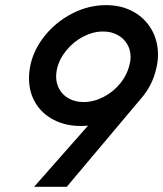

<svg xmlns="http://www.w3.org/2000/svg" viewBox="-20 -720 629 740"><path d="M319.3 -235.8Q303.7 -234.4 292 -234.4Q233.4 -234.4 188 -257.6Q142.6 -280.8 117.2 -322.5Q91.8 -364.3 91.8 -418Q91.8 -444.3 97.7 -471.2Q111.3 -531.7 154.3 -584.2Q197.3 -636.7 259.3 -668.5Q321.3 -700.2 389.6 -700.2Q447.3 -700.2 492.7 -675.5Q538.1 -650.9 563.5 -607.2Q588.9 -563.5 588.9 -509.3Q588.9 -481.9 582 -455.1Q575.2 -423.8 560.1 -394Q544.9 -364.3 522.5 -338.9L237.3 0H111.3ZM479.5 -472.2Q483.4 -485.8 483.4 -500Q483.4 -528.3 469.7 -550.8Q456.1 -573.2 432.1 -585.9Q408.2 -598.6 377 -598.6Q338.9 -598.6 300.8 -578.9Q262.7 -559.1 235.4 -525.4Q208 -491.7 199.2 -452.6Q196.3 -436.5 196.3 -425.3Q196.3 -397.5 209.5 -374.8Q222.7 -352.1 247.1 -339.4Q271.5 -326.7 301.8 -326.7Q340.8 -326.7 378.9 -346.2Q417 -365.7 443.8 -399.2Q470.7 -432.6 479.5 -472.2Z"/></svg>

Font: Acari Sans SemiBold
Style: Italic
Weight: 600
Italic angle: -13°
Designer: Alfredo Marco Pradil and Stefan Peev
Foundry: Hanken Design Co.
Version: Version 1.045;January 11, 2019;FontCreator 11.5.0.2425 64-bi